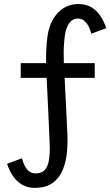

<svg xmlns="http://www.w3.org/2000/svg" viewBox="-20 -850 540 940"><path d="M148.9 69.8Q90.8 69.8 51.3 22.5Q28.8 -5.4 14.6 -47.9L87.4 -75.2Q106.9 -1 153.8 -1Q184.6 -1 199.7 -18.6Q214.8 -36.1 219.7 -66.4Q224.6 -96.7 223.4 -136Q222.2 -175.3 220.2 -218.8L208.5 -468.8H81.5V-541H205.6Q204.1 -649.4 219.2 -705.6Q235.8 -764.6 273.9 -797.4Q311.5 -830.1 365.2 -830.1Q460.9 -830.1 500 -711.9L427.2 -685.1Q406.7 -759.3 360.8 -759.3Q317.4 -759.3 300.8 -694.3Q297.4 -680.7 293.9 -641.1Q290.5 -601.6 292.5 -541H443.8V-468.8H296.4L309.1 -212.4Q312.5 -160.6 308.3 -110.4Q304.2 -60.1 287.6 -19.3Q271 21.5 237.5 45.7Q204.1 69.8 148.9 69.8Z"/></svg>

Font: BIZ UDGothic
Style: Regular
Weight: 400
Monospace: yes
Designer: TypeBank Co., Ltd.
Foundry: Morisawa Inc.
Version: Version 1.05